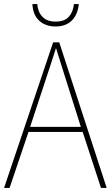

<svg xmlns="http://www.w3.org/2000/svg" viewBox="-20 -923 544 943"><path d="M476 0 386 -275H120L27 0H0L241 -715H271L504 0ZM282 -601Q276 -621 269.5 -641Q263 -661 255 -687Q248 -665 241 -643.5Q234 -622 227 -600L128 -300H377ZM367 -903Q362 -851 332.5 -822Q303 -793 253 -793Q204 -793 173 -821Q142 -849 139 -903H163Q166 -864 188.5 -840.5Q211 -817 253 -817Q297 -817 318 -840.5Q339 -864 343 -903Z"/></svg>

Font: Noto Sans Myanmar UI SemiCondensed Thin
Style: Regular
Weight: 100
Width: 4
Designer: Monotype Design Team
Foundry: Monotype Imaging Inc.
Version: Version 2.103; ttfautohint (v1.8.4.7-5d5b)